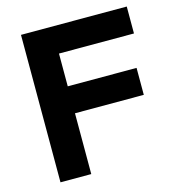

<svg xmlns="http://www.w3.org/2000/svg" viewBox="-102 -762 776 849"><g transform="rotate(-15 286.0 -337.5)"><path d="M211.7 0H70.8V-675H555V-551.7H211.7V-401.7H526.7V-278.3H211.7Z"/></g></svg>

Font: Funnel Display Light
Style: Bold
Weight: 700
Version: Version 1.000